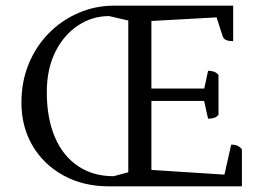

<svg xmlns="http://www.w3.org/2000/svg" viewBox="-20 -661 940 681"><path d="M367 0Q275 0 204.5 -39Q134 -78 95 -145Q56 -212 56 -297Q56 -371 81.5 -433.5Q107 -496 152.5 -542.5Q198 -589 258 -615Q318 -641 386 -641L367 -604Q307 -604 256.5 -570.5Q206 -537 176 -476.5Q146 -416 146 -334Q146 -242 174.5 -175Q203 -108 256.5 -72Q310 -36 383 -36ZM367 0Q367 -16 371.5 -25Q376 -34 383 -36L450 -54L435 -38V-602L449 -585L367 -604Q367 -618 371 -626Q375 -634 386 -641H807V-515Q791 -515 782 -519Q773 -523 770 -532L745 -609L759 -600L506 -586L517 -599V-340L507 -347H716L703 -340L718 -410Q728 -410 738 -407Q748 -404 755 -395V-254Q748 -245 738 -242.5Q728 -240 718 -240L702 -312L716 -303H507L517 -312V-48L507 -59L786 -41L773 -28L800 -148Q814 -148 822.5 -144Q831 -140 838 -132V0Z"/></svg>

Font: Pitagon Serif
Style: Regular
Weight: 400
Designer: Travis Tran
Foundry: Pitagon
Version: Version 1.000;gftools[0.9.26]